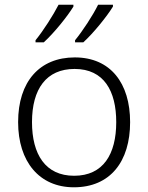

<svg xmlns="http://www.w3.org/2000/svg" viewBox="-20 -786 630 816"><path d="M460 -758V-766H397C375 -721 331 -654 299 -615V-606H334C378 -646 435 -717 460 -758ZM292 -758V-766H229C206 -721 163 -654 131 -615V-606H166C210 -646 267 -717 292 -758ZM533 -267C533 -432 450 -542 298 -542C148 -542 57 -439 57 -267C57 -99 147 10 294 10C449 10 533 -100 533 -267ZM116 -267C116 -408 177 -493 297 -493C422 -493 474 -399 474 -267C474 -131 419 -39 295 -39C173 -39 116 -130 116 -267Z"/></svg>

Font: Noto Sans Gujarati UI Light
Style: Regular
Weight: 300
Designer: Jelle Bosma - Monotype Design Team, Universal Thirst
Foundry: Monotype Imaging Inc.
Version: Version 2.106